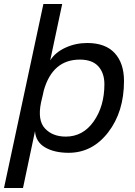

<svg xmlns="http://www.w3.org/2000/svg" viewBox="-59 -750 677 960"><path d="M56 190H-39L158 -730H252L192 -448Q217 -488 268 -511.5Q319 -535 377 -535Q468 -535 514.5 -484.5Q561 -434 561 -345Q561 -191 482 -88.5Q403 14 284 14Q213 14 166.5 -13Q120 -40 116 -94ZM146 -237Q128 -148 166 -107.5Q204 -67 270 -67Q356 -67 409.5 -143Q463 -219 463 -329Q463 -385 432.5 -418.5Q402 -452 340 -452Q204 -452 160 -298L155 -275Z"/></svg>

Font: Nacelle
Style: Italic
Weight: 400
Italic angle: -12°
Designer: Sora Sagano
Foundry: Sora Sagano
Version: Version 1.000;FEAKit 1.0